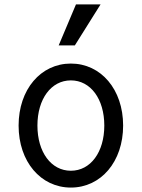

<svg xmlns="http://www.w3.org/2000/svg" viewBox="-20 -837 640 867"><path d="M300 10C436 10 536 -107 536 -270C536 -433 436 -550 300 -550C164 -550 64 -433 64 -270C64 -107 164 10 300 10ZM300 -66C211 -66 149 -150 149 -270C149 -390 211 -474 300 -474C389 -474 451 -390 451 -270C451 -150 389 -66 300 -66ZM434 -817H323L245 -632H318Z"/></svg>

Font: CommitMono
Style: 400Regular
Weight: 400
Monospace: yes
Designer: Eigil Nikolajsen
Foundry: Eigil Nikolajsen
Version: Version 1.143